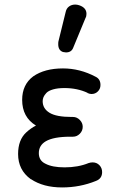

<svg xmlns="http://www.w3.org/2000/svg" viewBox="-20 -821 541 850"><path d="M390.1 -102.1Q408.2 -102.1 420.2 -89.6Q432.1 -77.1 432.1 -59.1Q432.1 -30.3 404.8 -20Q334 8.8 254.9 8.8Q171.9 8.8 117.2 -27.8H116.2Q60.1 -68.4 60.1 -139.2Q60.1 -201.7 96.2 -234.9Q116.2 -253.4 139.2 -265.1Q78.1 -302.2 78.1 -378.9Q78.1 -446.3 127 -482.9Q177.7 -518.1 258.8 -518.1Q334 -518.1 403.8 -481Q424.8 -470.7 424.8 -444.8Q424.8 -427.7 413.3 -416.3Q401.9 -404.8 384.8 -404.8Q377.4 -404.8 367.2 -409.2V-410.2Q321.8 -431.2 265.1 -431.2Q235.8 -431.2 215.3 -425.3Q194.8 -419.4 185.5 -409.7Q176.3 -399.9 172.6 -391.1Q168.9 -382.3 168.9 -373Q168.9 -340.3 199.2 -321.8Q229 -303.2 297.9 -303.2H303.2Q320.3 -303.2 333.3 -290Q346.2 -276.9 346.2 -259.8Q346.2 -241.7 333.3 -228.8Q320.3 -215.8 303.2 -215.8H291Q217.8 -215.8 183.1 -195.8Q151.9 -177.7 151.9 -143.1Q151.9 -109.9 181.2 -96.2Q211.4 -80.1 266.1 -80.1Q325.7 -80.1 372.1 -99.1Q380.9 -102.1 390.1 -102.1ZM362.8 -759.8Q362.8 -748.5 358.9 -742.2L304.2 -609.9Q296.4 -588.9 272 -588.9Q268.6 -588.9 258.8 -590.8Q237.8 -598.1 237.8 -625Q237.8 -635.3 238.8 -638.2L271 -769Q274.4 -784.2 285.9 -792.5Q297.4 -800.8 313 -800.8Q321.3 -800.8 330.1 -797.9Q362.8 -787.1 362.8 -759.8Z"/></svg>

Font: Aka-Acid-Varela
Style: Regular
Weight: 400
Designer: Joe Prince, Avraham Cornfeld, Cyberella
Foundry: Joe Prince, Avraham Cornfeld, Cyberella
Version: Version 2.000; ttfautohint (v1.5.33-1714) -l 8 -r 50 -G 200 